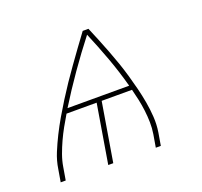

<svg xmlns="http://www.w3.org/2000/svg" viewBox="-98 -642 796 755"><g transform="rotate(-20 300.0 -265.0)"><path d="M34 0 43 -53Q48 -86 61 -117.5Q74 -149 89.5 -180Q105 -211 122.5 -241Q140 -271 158.5 -300.5Q177 -330 196.5 -359Q216 -388 236.5 -416.5Q257 -445 277.5 -473.5Q298 -502 319 -530H343Q355 -502 366.5 -473.5Q378 -445 389 -416.5Q400 -388 410 -359Q420 -330 428.5 -300.5Q437 -271 444.5 -241Q452 -211 457.5 -180Q463 -149 465 -117Q467 -85 462 -53L453 0H432L441 -53Q445 -78 444.5 -102.5Q444 -127 441 -151.5Q438 -176 433 -199.5Q428 -223 422 -246H295L254 0H233L274 -246H148Q134 -223 121 -199.5Q108 -176 97 -152Q86 -128 77 -103Q68 -78 64 -53L55 0ZM159 -265H417Q400 -328 377.5 -389.5Q355 -451 330 -510Q284 -451 241 -389.5Q198 -328 159 -265Z"/></g></svg>

Font: Iosevka Curly ThExObl
Style: Regular
Weight: 100
Width: 7
Italic angle: -9°
Monospace: yes
Designer: Belleve Invis
Foundry: Belleve Invis
Version: Version 11.1.0; ttfautohint (v1.8.3)